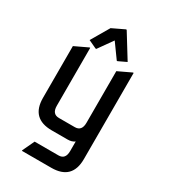

<svg xmlns="http://www.w3.org/2000/svg" viewBox="-230 -872 1036 1178"><g transform="rotate(30 288.0 -282.5)"><path d="M219.7 0Q73.2 0 73.2 -146.5V-512.7L166 -556.6H170.9V-146.5Q170.9 -87.9 219.7 -87.9H332Q380.9 -87.9 380.9 -146.5V-512.7L473.6 -556.6H478.5V53.7Q478.5 200.2 332 200.2H124V195.3L163.1 112.3H332Q380.9 112.3 380.9 53.7V-14.6Q361.8 0 332 0ZM143.6 -596.2 218.3 -723.6 304.2 -764.6H309.1L413.1 -596.2L356.4 -569.3H351.6L278.3 -670.9L206.1 -569.3H201.2Z"/></g></svg>

Font: Nova Square
Style: Book
Weight: 400
Version: Version 2.000